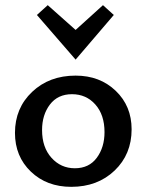

<svg xmlns="http://www.w3.org/2000/svg" viewBox="-20 -718 569 744"><path d="M273 -487 123 -660 165 -698 273 -602 379 -698 421 -660ZM256 6Q161 6 99.5 -53Q38 -112 38 -203Q38 -299 104.5 -362Q171 -425 273 -425Q367 -425 428.5 -366Q490 -307 490 -217Q490 -120 424 -57Q358 6 256 6ZM270 -66Q325 -66 355 -106.5Q385 -147 385 -206Q385 -273 349.5 -313Q314 -353 259 -353Q204 -353 173.5 -313Q143 -273 143 -214Q143 -147 179.5 -106.5Q216 -66 270 -66Z"/></svg>

Font: EauTestText Semibold
Style: Regular
Weight: 600
Designer: Christian Thalmann (Catharsis Fonts)
Version: Version 0.001;PS 000.001;hotconv 1.0.88;makeotf.lib2.5.64775